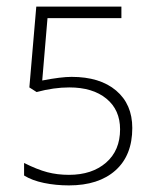

<svg xmlns="http://www.w3.org/2000/svg" viewBox="-20 -555 468 582"><path d="M197 -322Q283 -322 332 -280.5Q381 -239 381 -167Q381 -84 330 -38.5Q279 7 189 7Q149 7 113 -0.5Q77 -8 53 -23V-61Q93 -41 123.5 -33Q154 -25 189 -25Q259 -25 301.5 -62Q344 -99 344 -163Q344 -222 302.5 -256Q261 -290 190 -290Q143 -290 91 -276L69 -290L90 -535H348V-500H124L108 -311Q165 -322 197 -322Z"/></svg>

Font: Azad Pori Unicode
Style: Regular
Weight: 400
Designer: Abul Kalam Azad
Foundry: Lipighor Font Foundry
Version: Version 1.026;December 22, 2019;FontCreator 12.0.0.2547 64-b